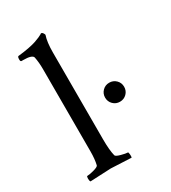

<svg xmlns="http://www.w3.org/2000/svg" viewBox="-169 -765 759 854"><g transform="rotate(-30 210.0 -337.5)"><path d="M107.4 -113.3V-536.1Q107.4 -569.3 101.6 -598.6Q96.7 -614.3 51.8 -614.3H43Q37.1 -614.3 37.1 -625Q37.1 -640.6 43 -640.6Q72.3 -643.6 97.2 -648.4Q122.1 -653.3 136.2 -658.2Q150.4 -663.1 160.2 -667.5Q169.9 -671.9 174.8 -674.8L178.7 -677.7H180.7Q184.6 -677.7 188.5 -672.4Q192.4 -667 193.4 -662.1Q182.6 -630.9 182.6 -577.1V-131.8Q182.6 -75.2 190.4 -44.9Q192.4 -38.1 215.8 -31.7Q239.3 -25.4 249 -25.4Q252 -25.4 252.9 -13.7Q253.9 -2 252 2.9Q154.3 -2 147.5 -2Q141.6 -2 41 2.9Q37.1 -1 37.1 -13.2Q37.1 -25.4 41 -25.4Q52.7 -25.4 75.7 -31.7Q98.6 -38.1 100.6 -44.9Q107.4 -73.2 107.4 -113.3ZM297.4 -252.4Q283.2 -266.6 283.2 -287.1Q283.2 -307.6 297.4 -321.8Q311.5 -335.9 332 -335.9Q352.5 -335.9 366.7 -321.8Q380.9 -307.6 380.9 -287.1Q380.9 -266.6 366.7 -252.4Q352.5 -238.3 332 -238.3Q311.5 -238.3 297.4 -252.4Z"/></g></svg>

Font: Crimson Text
Style: Regular
Weight: 400
Version: Version 0.13